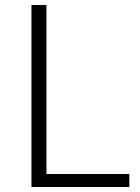

<svg xmlns="http://www.w3.org/2000/svg" viewBox="-20 -749 562 769"><path d="M106 0H498V-52H166V-729H106Z"/></svg>

Font: Noto Sans T Chinese Light
Style: Regular
Weight: 300
Designer: Ryoko NISHIZUKA (kana & ideographs); Paul D. Hunt (Latin, Greek & Cyrillic); Wenlong ZHANG (bopomofo); Sandoll Communica
Foundry: Adobe Systems Incorporated
Version: Version 1.000;PS 1;hotconv 1.0.78;makeotf.lib2.5.61930